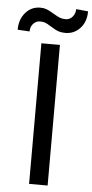

<svg xmlns="http://www.w3.org/2000/svg" viewBox="-96 -932 465 967"><g transform="rotate(5 136.5 -448.5)"><path d="M183.1 0H89.4V-710.9H183.1ZM309.6 -891.6Q309.6 -838.9 279.5 -806.2Q249.5 -773.4 204.6 -773.4Q184.6 -773.4 169.9 -778.3Q155.3 -783.2 131.6 -798.3Q107.9 -813.5 97.4 -816.7Q86.9 -819.8 73.2 -819.8Q53.2 -819.8 39.1 -804.4Q24.9 -789.1 24.9 -765.1L-35.6 -768.6Q-35.6 -820.8 -6.1 -855Q23.4 -889.2 68.8 -889.2Q85.9 -889.2 99.6 -884.3Q113.3 -879.4 136.7 -865.2Q160.2 -851.1 172.6 -846.7Q185.1 -842.3 200.2 -842.3Q221.2 -842.3 235.1 -858.9Q249 -875.5 249 -897.5Z"/></g></svg>

Font: APIMedia Roboto
Style: Regular
Weight: 400
Designer: Google
Version: Version 2.137; 2017